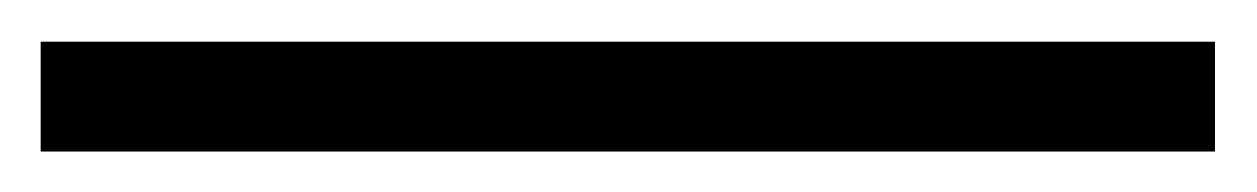

<svg xmlns="http://www.w3.org/2000/svg" viewBox="-28 -799 609 93"><path d="M560.5 -778.8V-725.6H-8.3V-778.8Z"/></svg>

Font: Arimo Medium
Style: Italic
Weight: 500
Italic angle: -12°
Designer: Steve Matteson
Foundry: Monotype Imaging Inc.
Version: Version 1.33